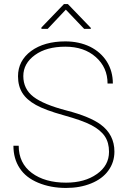

<svg xmlns="http://www.w3.org/2000/svg" viewBox="-20 -927 631 957"><path d="M523.4 -170.4C523.4 -125 503.4 -87.9 462.9 -59.6C422.4 -30.8 371.1 -16.6 309.1 -16.6C309.1 -16.6 309.1 -16.6 309.1 -16.6C239.3 -16.6 182.1 -32.7 138.7 -64.9C95.2 -97.2 73.2 -142.6 73.2 -200.7C73.2 -200.7 46.9 -200.7 46.9 -200.7C46.9 -200.7 46.9 -200.7 46.9 -200.7C46.9 -157.7 57.1 -120.6 78.1 -88.9C98.6 -57.1 129.4 -33.2 170.4 -16.1C211.4 1 257.8 9.8 309.1 9.8C309.1 9.8 309.1 9.8 309.1 9.8C355.5 9.8 397 2.4 434.1 -12.7C471.2 -27.8 500 -48.8 520 -76.7C540 -104 550.3 -135.7 550.3 -171.4C550.3 -171.4 550.3 -171.4 550.3 -171.4C550.3 -227.5 527.3 -272.5 481.9 -306.2C481.9 -306.2 481.9 -306.2 481.9 -306.2C446.3 -332.5 389.6 -356 312.5 -376C235.4 -396 180.2 -418.9 146.5 -444.8C112.8 -470.7 96.2 -505.4 96.2 -547.9C96.2 -547.9 96.2 -547.9 96.2 -547.9C96.2 -589.8 115.7 -625 154.3 -652.8C192.9 -680.7 243.2 -694.3 305.7 -694.3C305.7 -694.3 305.7 -694.3 305.7 -694.3C367.7 -694.3 418.5 -677.2 457.5 -642.6C496.6 -607.9 516.1 -564 516.1 -510.7C516.1 -510.7 542.5 -510.7 542.5 -510.7C542.5 -510.7 542.5 -510.7 542.5 -510.7C542.5 -551.3 532.7 -587.4 512.7 -619.6C492.7 -651.4 464.8 -676.3 428.7 -694.3C392.1 -711.9 351.1 -720.7 305.7 -720.7C305.7 -720.7 305.7 -720.7 305.7 -720.7C235.8 -720.7 178.7 -704.6 135.3 -672.9C91.8 -640.6 69.8 -598.6 69.8 -546.9C69.8 -546.9 69.8 -546.9 69.8 -546.9C69.8 -514.2 77.1 -486.8 91.3 -463.9C105.5 -440.9 128.4 -420.9 159.2 -403.8C189.9 -386.7 235.8 -369.6 297.4 -352.5C358.9 -335.4 404.8 -319.3 435.5 -303.2C465.8 -287.1 488.3 -268.6 502.4 -247.6C516.6 -226.6 523.4 -200.7 523.4 -170.4C523.4 -170.4 523.4 -170.4 523.4 -170.4ZM318.4 -906.7C318.4 -906.7 298.8 -906.7 298.8 -906.7C298.8 -906.7 186.5 -790 186.5 -790C186.5 -790 186.5 -783.2 186.5 -783.2C186.5 -783.2 217.8 -783.2 217.8 -783.2C217.8 -783.2 308.1 -878.9 308.1 -878.9C308.1 -878.9 399.4 -783.2 399.4 -783.2C399.4 -783.2 432.6 -783.2 432.6 -783.2C432.6 -783.2 432.6 -788.1 432.6 -788.1C432.6 -788.1 318.4 -906.7 318.4 -906.7Z"/></svg>

Font: WOX
Style: Regular
Weight: 500
Designer: Google
Foundry: ""
Version: ""